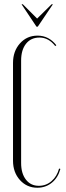

<svg xmlns="http://www.w3.org/2000/svg" viewBox="-20 -873 308 900"><path d="M81 -853H87L154 -786L222 -853H228L157 -748H151ZM41 -120V-578Q41 -633 73.5 -669.5Q106 -706 156 -706Q209 -706 244 -661L239 -657Q208 -697 165 -697Q125 -697 102 -668Q79 -639 79 -589V-109Q79 -60 101.5 -31Q124 -2 162 -2Q196 -2 221.5 -24Q247 -46 257 -83L263 -81Q252 -40 223 -16.5Q194 7 155 7Q106 7 73.5 -29Q41 -65 41 -120Z"/></svg>

Font: Moniqa ExtLt Narrow Display
Style: Regular
Weight: 200
Width: 4
Designer: Rajesh Rajput
Foundry: Rajesh Rajput
Version: Version 1.000